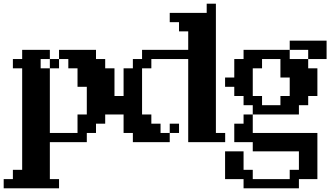

<svg xmlns="http://www.w3.org/2000/svg" viewBox="-20 -770 1789 1040"><path d="M299.8 200.2V250H0V200.2H49.8V149.9H100.1V-399.9H49.8V-450.2H100.1V-500H250V-450.2H299.8V-500H500V-450.2H549.8V-399.9H600.1V-149.9H549.8V-100.1H500V-49.8H450.2V0H250V200.2ZM250 -399.9V-49.8H399.9V-149.9H450.2V-299.8H399.9V-399.9H350.1V-450.2H299.8V-399.9H250V-450.2H200.2V-399.9Z M1199.7 0H999.5V-450.2H799.8V-399.9H749.5V-149.9H799.8V-100.1H849.6V-49.8H899.4V0H699.7V-49.8H649.4V-149.9H599.6V-250H649.4V-399.9H699.7V-450.2H749.5V-500H999.5V-600.1H949.7V-649.9H899.4V-700.2H1099.6V-750H1149.4V-49.8H1199.7ZM949.7 -100.1V-49.8H899.4V-100.1Z M1599.1 149.9V49.8H1349.1V0H1249V-100.1H1299.3V-149.9H1349.1V-200.2H1299.3V-250H1249V-299.8H1199.2V-350.1H1249V-450.2H1299.3V-500H1549.3V-549.8H1749V-450.2H1649.4V-500H1549.3V-450.2H1649.4V-399.9H1699.2V-250H1649.4V-200.2H1599.1V-149.9H1349.1V-49.8H1699.2V200.2H1599.1V250H1299.3V200.2H1199.2V49.8H1299.3V149.9H1349.1V200.2H1549.3V149.9ZM1399.4 -200.2H1499V-250H1549.3V-350.1H1499V-450.2H1399.4V-399.9H1349.1V-250H1399.4Z"/></svg>

Font: Redaction 50
Style: Bold
Weight: 700
Designer: Jeremy Mickel / Forest Young
Foundry: MCKL
Version: Version 2.001;hotconv 1.0.113;makeotfexe 2.5.65598 DEVELOPME